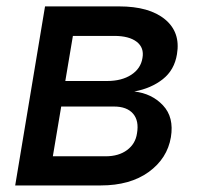

<svg xmlns="http://www.w3.org/2000/svg" viewBox="-20 -565 606 585"><path d="M26.3 0 117.2 -545.5H343Q435 -545.5 482.8 -506Q530.5 -466.6 519.2 -399.9Q511.4 -351.6 476 -323.7Q440.7 -295.8 389.2 -286.2Q442.5 -280.2 476.6 -244Q510.7 -207.7 500.7 -147Q489.7 -82 433.1 -41Q376.4 0 286.9 0ZM141 -88.8H301.8Q341.6 -88.8 367.2 -107.8Q392.8 -126.8 397.4 -158.7Q404.1 -197.1 385.3 -218.8Q366.5 -240.4 327.4 -240.4H166.5ZM179 -318.2H306.1Q350.9 -318.2 380 -337.2Q409.1 -356.2 414.1 -388.5Q419.7 -419.7 396.5 -437.7Q373.2 -455.6 328.1 -455.6H202.1Z"/></svg>

Font: Inter UI Medium
Style: Italic
Weight: 500
Italic angle: 9.39999°
Designer: Rasmus Andersson
Foundry: rsms
Version: 3.2;8d6f07862